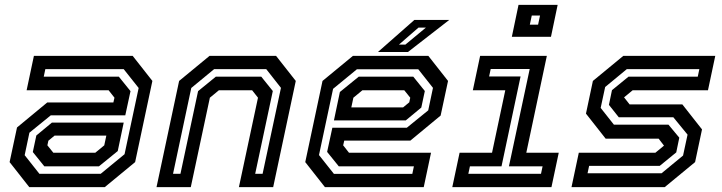

<svg xmlns="http://www.w3.org/2000/svg" viewBox="-20 -770 2970 790"><path d="M100.5 0 19.5 -103 50 -245.5 174.5 -348.5H446.5L451 -368L427 -398.5H89.5L119.5 -540H526L607 -437L536 -103L411 0ZM162.5 -85.5 115 -144.5 129.5 -212.5 193.5 -265.5H489L464.5 -148.5L387 -85.5ZM142 -55H394.5L492.5 -135.5L550.5 -408L489 -485.5H166.5L160 -454.5H469L517 -395L495.5 -295.5H189L101 -224L81.5 -131.5ZM199.5 -141.5H372L409 -172L417.5 -212H204.5L179 -191L175 -172Z M624 0 717 -437 842 -540H1116L1197 -437L1104 0H963L1041.5 -368L1017.5 -398.5H880.5L843.5 -368L765 0ZM692 -55H722.5L795 -395L868 -454.5H1055L1102.5 -395.5L1030 -55H1060.5L1136 -408.5L1075.5 -485.5H861L767 -408Z M1742.5 -540 1823.5 -437 1793 -294.5 1668.5 -191.5H1396.5L1392 -172L1416 -141.5H1753.5L1723.5 0H1317L1236 -103L1307 -437L1432 -540ZM1680.5 -454.5 1728 -395.5 1713.5 -327.5 1649.5 -274.5H1354L1378.5 -391.5L1456 -454.5ZM1701 -485H1448.5L1350.5 -404.5L1292.5 -132L1354 -54.5H1676.5L1683 -85.5H1374L1326 -145L1347.5 -244.5H1654L1742 -316L1761.5 -408.5ZM1643.5 -398.5H1471L1434 -368L1425.5 -328H1638.5L1664 -349L1668 -368ZM1535 -556 1685 -688H1828.5L1658.5 -556ZM1621.5 -586.5H1648L1732.5 -656.5H1702Z M2086 -618.5 2113.5 -750H2274.5L2247 -618.5ZM2160 -668.5H2194L2202 -706H2168ZM1841 0 1871 -141.5H2004.5L2059 -398.5H1925.5L1955.5 -540H2230L2145.5 -141.5H2279L2249 0ZM1907 -55H2206L2212.5 -85.5H2074L2159.5 -486H1999L1992.5 -455.5H2122L2043.5 -85.5H1913.5Z M2331.5 0 2361.5 -141.5H2676.5L2713.5 -172L2713 -169.5L2690 -199.5H2472L2391 -302.5L2419.5 -437L2544.5 -540H2923L2893 -398.5H2583L2546 -368L2546.5 -371L2570.5 -340.5H2787.5L2868.5 -237.5L2840 -103L2715 0ZM2397.5 -57H2702L2790.5 -130L2809 -216L2750.5 -287.5H2526L2485.5 -338.5L2498 -399L2566 -454.5H2851L2857.5 -485.5H2559L2470 -412L2451.5 -326L2506 -257H2730.5L2775 -203.5L2762.5 -143L2694.5 -87.5H2404Z"/></svg>

Font: Tourney SemiBold
Style: Italic
Weight: 600
Italic angle: -12°
Version: Version 1.015